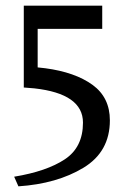

<svg xmlns="http://www.w3.org/2000/svg" viewBox="-20 -645 451 678"><path d="M368 -220Q368 -109 274.5 -52.5Q181 4 45 13L30 -21Q145 -40 209 -82.5Q273 -125 273 -212Q273 -314 101 -333L64 -336V-625H341V-543H113V-407L140 -404Q245 -390 306.5 -345.5Q368 -301 368 -220Z"/></svg>

Font: Gupter Medium
Style: Regular
Weight: 500
Designer: Octavio Pardo
Version: Version 1.000